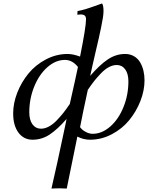

<svg xmlns="http://www.w3.org/2000/svg" viewBox="-20 -801 876 1104"><path d="M424.8 -15.6Q418.5 16.1 393.8 136.2Q369.1 256.3 363.8 283.2Q338.4 281.7 320.3 281.7L275.9 283.2Q302.2 171.9 358.9 -96.7Q359.4 -100.1 360.8 -107.4Q362.3 -114.7 362.8 -117.2Q312.5 -59.1 266.8 -28.3Q221.2 2.4 167 2.4Q116.7 2.4 86.2 -38.3Q55.7 -79.1 55.7 -148.9Q55.7 -207.5 79.3 -268.1Q103 -328.6 143.6 -378.2Q184.1 -427.7 243.7 -459.2Q303.2 -490.7 369.1 -490.7Q399.9 -490.7 440.4 -475.6Q474.6 -646.5 474.6 -689.5Q474.6 -705.6 467 -711.7Q459.5 -717.8 444.8 -717.8Q432.6 -717.8 424.8 -715.8L425.8 -737.3Q447.3 -741.2 469.7 -747.8Q492.2 -754.4 524.4 -766.1Q556.6 -777.8 566.9 -781.2Q575.2 -770 575.2 -736.8Q575.2 -722.2 571.8 -699.7Q568.4 -677.2 561.5 -643.8Q554.7 -610.4 547.9 -580.8Q541 -551.3 529.8 -502.9Q518.6 -454.6 511.2 -421.9Q508.8 -412.1 504.9 -393.1Q501 -374 498.5 -364.7Q553.7 -428.7 600.3 -459.7Q647 -490.7 699.7 -490.7Q728 -490.7 750.2 -477.8Q772.5 -464.8 785.4 -443.1Q798.3 -421.4 804.7 -395Q811 -368.7 811 -339.4Q811 -280.8 787.4 -220.2Q763.7 -159.7 723.1 -110.1Q682.6 -60.5 623 -29.1Q563.5 2.4 497.6 2.4Q460 2.4 424.8 -15.6ZM215.3 -61Q237.8 -61 260.7 -73.2Q283.7 -85.4 305.7 -108.2Q327.6 -130.9 344.5 -152.3Q361.3 -173.8 381.3 -203.1Q385.3 -220.7 394.8 -263.7Q404.3 -306.6 409.7 -330.1Q415.5 -358.4 428.2 -416Q396 -456.5 353.5 -456.5Q300.3 -456.5 252.7 -414.8Q205.1 -373 176.8 -303.2Q148.4 -233.4 148.4 -155.3Q148.4 -111.3 166.7 -86.2Q185.1 -61 215.3 -61ZM484.9 -284.2Q455.1 -147 440.4 -69.8Q445.8 -62.5 454.1 -54.9Q462.4 -47.4 479 -39.6Q495.6 -31.7 513.2 -31.7Q566.4 -31.7 614 -73.5Q661.6 -115.2 689.9 -185.1Q718.3 -254.9 718.3 -333Q718.3 -377 700 -402.1Q681.6 -427.2 651.4 -427.2Q628.9 -427.2 606 -415Q583 -402.8 560.8 -379.6Q538.6 -356.4 521.7 -335.2Q504.9 -314 484.9 -284.2Z"/></svg>

Font: Flanker
Style: Italic
Weight: 400
Italic angle: -12°
Designer: Flanker
Version: Version 2.027